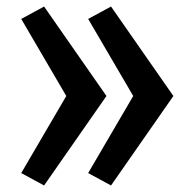

<svg xmlns="http://www.w3.org/2000/svg" viewBox="-20 -619 590 588"><path d="M320 -51 250 -89 388 -325 250 -561 320 -599 511 -325ZM115 -51 45 -89 183 -325 45 -561 115 -599 306 -325Z"/></svg>

Font: Lode Term
Style: Bold
Weight: 700
Monospace: yes
Designer: Belleve Invis
Foundry: Belleve Invis
Version: Version 29.2.0